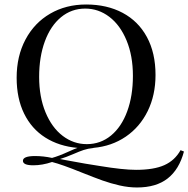

<svg xmlns="http://www.w3.org/2000/svg" viewBox="-20 -642 834 850"><path d="M586.4 188Q549.3 188 509.5 179Q469.7 169.9 433.6 157Q397.5 144 343.8 122.6Q253.4 85.9 210.4 75.2Q167.5 89.8 127.4 89.8Q81.5 89.8 81.5 69.8Q81.5 48.8 135.7 48.8Q171.9 48.8 210.4 57.1Q239.3 49.3 283.2 29.3Q311 16.6 323.2 12.7Q241.2 5.4 180.4 -33.2Q119.6 -71.8 86.7 -139.2Q53.7 -206.5 53.7 -297.9Q53.7 -393.6 93 -467.3Q132.3 -541 202.1 -581.5Q272 -622.1 361.3 -622.1Q453.6 -622.1 522.9 -585.2Q592.3 -548.3 630.4 -478Q668.5 -407.7 668.5 -310.1Q668.5 -220.7 633.8 -150.1Q599.1 -79.6 536.9 -37.1Q474.6 5.4 393.6 12.7V13.2Q369.1 15.6 350.3 22Q331.5 28.3 305.7 39.6Q270.5 54.7 245.6 62Q262.2 64.9 271 66.9Q367.7 85 421.4 92.8Q524.9 109.9 582.5 109.9Q661.1 109.9 707.5 89.1Q753.9 68.4 779.3 22.9L794.4 28.8Q773.4 107.9 722.4 147.9Q671.4 188 586.4 188ZM364.3 -3.9Q425.3 -3.9 471.7 -42.2Q518.1 -80.6 543.2 -149.2Q568.4 -217.8 568.4 -306.2Q568.4 -395 540.3 -462.9Q512.2 -530.8 464.1 -567.4Q416 -604 357.4 -604Q296.4 -604 250 -565.7Q203.6 -527.3 178.5 -458.7Q153.3 -390.1 153.3 -301.8Q153.3 -212.9 181.4 -145Q209.5 -77.1 257.6 -40.5Q305.7 -3.9 364.3 -3.9Z"/></svg>

Font: TypoPRO Playfair Display SC
Style: Regular
Weight: 400
Designer: Claus Eggers Sørensen
Foundry: Claus Eggers Sørensen
Version: Version 1.004;PS 001.004;hotconv 1.0.70;makeotf.lib2.5.58329